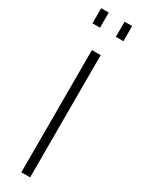

<svg xmlns="http://www.w3.org/2000/svg" viewBox="-240 -941 718 966"><g transform="rotate(30 118.5 -458.0)"><path d="M93 0V-710H144V0ZM28 -828V-916H72V-828ZM164 -828V-916H208V-828Z"/></g></svg>

Font: Oxford Sans
Style: Regular
Weight: 300
Designer: Matt McInerney, Pablo Impallari, Rodrigo Fuenzalida
Foundry: Matt McInerney, Pablo Impallari, Rodrigo Fuenzalida
Version: Version 3.000g; ttfautohint (v1.5) -l 8 -r 28 -G 28 -x 14 -D